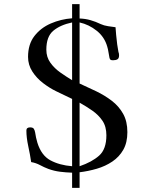

<svg xmlns="http://www.w3.org/2000/svg" viewBox="-20 -828 740 924"><path d="M492 -177Q492 -219 473 -247Q454 -275 424.5 -295.5Q395 -316 363 -334V-28Q422 -48 457 -79Q492 -110 492 -177ZM327 -720Q270 -708 236.5 -680Q203 -652 203 -589Q203 -553 222.5 -526Q242 -499 270.5 -479Q299 -459 327 -442ZM593 -192Q593 -142 573.5 -107.5Q554 -73 520.5 -50.5Q487 -28 446 -16Q405 -4 363 1V76H327V3Q297 2 269 -1.5Q241 -5 213 -15Q192 -23 172.5 -33.5Q153 -44 130 -48Q125 -83 116 -124.5Q107 -166 107 -200Q107 -215 125 -215Q138 -215 142.5 -208.5Q147 -202 149 -191Q151 -178 153.5 -166Q156 -154 160 -141Q179 -80 222.5 -56.5Q266 -33 327 -28V-352Q289 -371 250 -389Q219 -404 187.5 -428Q156 -452 135.5 -484Q115 -516 115 -554Q115 -615 145.5 -654.5Q176 -694 224.5 -715Q273 -736 327 -740V-808H363V-739Q391 -738 415.5 -731Q440 -724 465 -712Q480 -705 500 -702Q520 -699 536 -697Q537 -682 539 -659.5Q541 -637 544 -614.5Q547 -592 550 -578Q553 -571 553 -562Q553 -547 545 -542.5Q537 -538 524 -538Q516 -538 512.5 -540Q509 -542 507 -549Q504 -563 502 -577Q500 -591 496 -604Q483 -650 445.5 -680Q408 -710 363 -720V-426Q403 -408 443.5 -388.5Q484 -369 518 -343Q552 -317 572.5 -280.5Q593 -244 593 -192Z"/></svg>

Font: Kaisei HarunoUmi
Style: Regular
Weight: 400
Designer: Font-Kai, 金井和夫
Foundry: KAZUO KANAI
Version: Version 5.003